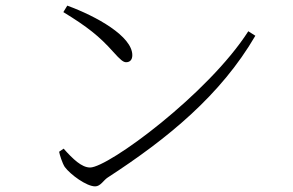

<svg xmlns="http://www.w3.org/2000/svg" viewBox="-20 -694 1040 682"><path d="M219 -674 205 -651C290 -599 333 -565 382 -510C408 -481 418 -473 428 -473C441 -473 450 -481 450 -498C450 -565 323 -636 219 -674ZM862 -583C720 -361 365 -99 300 -99C270 -99 239 -129 206 -166L190 -155C192 -144 201 -115 210 -101C230 -74 287 -32 318 -32C337 -32 348 -54 362 -63C576 -202 764 -356 887 -567Z"/></svg>

Font: Noto Serif CJK SC ExtraLight
Style: Regular
Weight: 200
Designer: Ryoko NISHIZUKA 西塚涼子 (kana & ideographs); Frank Grießhammer (Latin, Greek & Cyrillic); Wenlong ZHANG 张文龙 (bopomofo); San
Foundry: Adobe
Version: Version 2.001;hotconv 1.1.0;makeotfexe 2.6.0